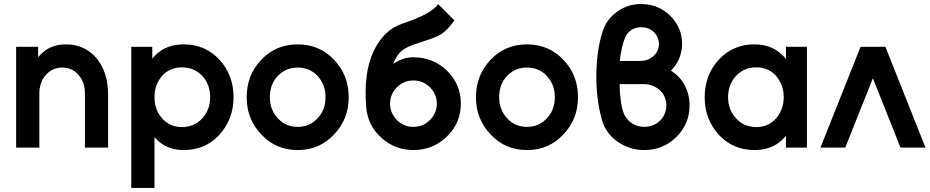

<svg xmlns="http://www.w3.org/2000/svg" viewBox="-20 -732 4609 952"><path d="M516 0V-262Q516 -318 501.5 -363.5Q487 -409 459 -443Q400 -512 307 -512Q229 -512 182 -462Q179 -459 175.5 -455.5Q172 -452 169 -448V-500H60V0H175V-266Q175 -325 208 -361Q240 -397 289 -397Q337 -397 369 -361Q401 -326 401 -266V0Z M735 -500V-441Q739 -446 742.5 -450Q746 -454 750 -458Q804 -512 891 -512Q998 -512 1068 -436Q1138 -360 1138 -250Q1138 -141 1068 -64Q998 12 891 12Q811 12 759 -38Q756 -42 752.5 -45.5Q749 -49 746 -53V200H631V-500ZM882 -102Q943 -102 983 -145Q1022 -188 1022 -250Q1022 -313 983 -356Q943 -398 882 -398Q822 -398 784 -356Q746 -313 746 -250Q746 -188 784 -145Q822 -102 882 -102Z M1456 -512Q1348 -512 1276 -436Q1203 -360 1203 -250Q1203 -141 1276 -65Q1348 12 1456 12Q1564 12 1636 -65Q1709 -141 1709 -250Q1709 -360 1636 -436Q1564 -512 1456 -512ZM1456 -397Q1516 -397 1555 -355Q1594 -312 1594 -250Q1594 -219 1584.5 -193Q1575 -167 1555 -146Q1516 -103 1456 -103Q1396 -103 1357 -146Q1318 -189 1318 -250Q1318 -281 1327.5 -307.5Q1337 -334 1357 -355Q1396 -397 1456 -397Z M2152 -712Q2123 -664 1973 -614Q1882 -584 1831 -475Q1806 -420 1797.5 -351Q1789 -282 1796 -198Q1804 -109 1871 -49Q1938 12 2030 12Q2128 12 2197 -56Q2265 -123 2265 -218Q2265 -314 2197 -381Q2128 -448 2030 -448Q1976 -448 1930 -415Q1936 -433 1945 -447.5Q1954 -462 1965 -474Q1980 -488 2002.5 -499Q2025 -510 2056 -519Q2091 -530 2117 -539.5Q2143 -549 2158 -557Q2177 -567 2195.5 -585.5Q2214 -604 2233 -631ZM2030 -333Q2078 -333 2112 -299Q2146 -265 2146 -218Q2146 -172 2112 -137Q2078 -103 2030 -103Q1981 -103 1948 -137Q1914 -172 1914 -218Q1914 -265 1948 -299Q1981 -333 2030 -333Z M2593 -512Q2485 -512 2413 -436Q2340 -360 2340 -250Q2340 -141 2413 -65Q2485 12 2593 12Q2701 12 2773 -65Q2846 -141 2846 -250Q2846 -360 2773 -436Q2701 -512 2593 -512ZM2593 -397Q2653 -397 2692 -355Q2731 -312 2731 -250Q2731 -219 2721.5 -193Q2712 -167 2692 -146Q2653 -103 2593 -103Q2533 -103 2494 -146Q2455 -189 2455 -250Q2455 -281 2464.5 -307.5Q2474 -334 2494 -355Q2533 -397 2593 -397Z M3159 -712Q3093 -712 3041 -675Q2987 -637 2968 -576Q2939 -487 2937 -365Q2936 -303 2943 -246Q2950 -189 2965 -136Q2984 -70 3043 -29Q3102 12 3174 12Q3268 12 3334 -53Q3399 -118 3399 -209Q3399 -269 3371 -316Q3359 -337 3343 -353Q3327 -369 3307 -382Q3319 -394 3328.5 -407.5Q3338 -421 3345 -436Q3362 -474 3362 -514Q3362 -596 3303 -654Q3244 -712 3159 -712ZM3159 -597Q3197 -597 3222 -573Q3247 -548 3247 -513Q3247 -478 3220 -454Q3193 -430 3155 -430H3053Q3057 -466 3064 -496Q3071 -526 3079 -545Q3084 -557 3091.5 -566Q3099 -575 3110 -583Q3132 -597 3159 -597ZM3052 -315H3170Q3218 -315 3251 -285Q3284 -254 3284 -210Q3284 -166 3253 -134Q3221 -103 3174 -103Q3141 -103 3113 -121Q3100 -130 3090 -141.5Q3080 -153 3074 -167Q3064 -191 3058.5 -228.5Q3053 -266 3052 -315Z M3877 -500V-439Q3873 -443 3869.5 -448Q3866 -453 3861 -457Q3807 -512 3721 -512Q3614 -512 3544 -436Q3474 -360 3474 -250Q3474 -141 3544 -64Q3614 12 3721 12Q3809 12 3863 -43Q3867 -47 3870 -51Q3873 -55 3877 -59V0H3981V-500ZM3730 -398Q3790 -398 3828 -356Q3846 -334 3856 -308Q3866 -282 3866 -250Q3866 -219 3856 -192.5Q3846 -166 3828 -145Q3790 -102 3730 -102Q3669 -102 3630 -145Q3590 -188 3590 -250Q3590 -313 3630 -356Q3669 -398 3730 -398Z M4048 0 4247 -500H4370L4569 0H4445L4308 -344L4171 0Z"/></svg>

Font: Unageo
Style: SemiBold
Weight: 600
Designer: Richard Sepsi
Foundry: Richard Sepsi
Version: Version 2.000